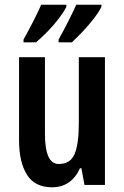

<svg xmlns="http://www.w3.org/2000/svg" viewBox="-20 -786 528 816"><path d="M426 -543V0H339L326 -71H320Q283 10 201 10Q128 10 94.5 -43.5Q61 -97 61 -189V-543H171V-218Q171 -89 229 -89Q280 -89 297.5 -132.5Q315 -176 315 -261V-543ZM411 -757Q401 -736 379 -707.5Q357 -679 331.5 -652Q306 -625 285 -606H229V-618Q252 -659 273.5 -702Q295 -745 304 -766H411ZM262 -757Q251 -735 230.5 -708Q210 -681 184 -654Q158 -627 133 -606H80V-618Q104 -661 125 -702.5Q146 -744 155 -766H262Z"/></svg>

Font: Noto Sans Gurmukhi ExtraCondensed SemiBold
Style: Regular
Weight: 600
Width: 2
Designer: Jelle Bosma - Monotype Design Team
Foundry: Monotype Imaging Inc.
Version: Version 2.004; ttfautohint (v1.8.4.7-5d5b)